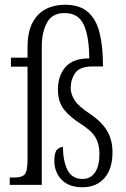

<svg xmlns="http://www.w3.org/2000/svg" viewBox="-20 -779 530 809"><path d="M327 10Q270 10 239.5 -22Q209 -54 209 -101Q209 -138 221 -149Q233 -160 245 -160Q246 -98 265 -61.5Q284 -25 328 -25Q362 -25 380.5 -52.5Q399 -80 399 -130Q399 -170 383.5 -198Q368 -226 325 -254Q278 -283 251 -316Q224 -349 224 -402Q224 -459 255.5 -496Q287 -533 356 -533Q356 -623 333.5 -673.5Q311 -724 252 -724Q200 -724 178 -683.5Q156 -643 156 -584V0H21V-31H41Q72 -31 84 -44Q96 -57 96 -108V-498H26V-536H96V-579Q96 -644 117 -683.5Q138 -723 173.5 -741Q209 -759 254 -759Q316 -759 351 -728Q386 -697 400 -639Q414 -581 414 -499H370Q316 -499 297 -471.5Q278 -444 278 -408Q278 -382 294.5 -356.5Q311 -331 358 -300Q410 -265 432 -226.5Q454 -188 454 -138Q454 -67 420 -28.5Q386 10 327 10Z"/></svg>

Font: Noto Serif Tamil ExtraCondensed Light
Style: Regular
Weight: 300
Width: 2
Designer: Indian Type Foundry, Tom Grace, and the Monotype Design Team
Foundry: Monotype Imaging Inc.
Version: Version 2.004; ttfautohint (v1.8.4.7-5d5b)